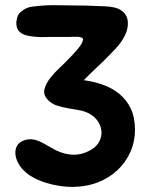

<svg xmlns="http://www.w3.org/2000/svg" viewBox="-20 -650 590 754"><path d="M57 -525Q44 -537 44 -561Q45 -572 48 -582.5Q51 -593 59 -601Q81 -621 106 -624Q131 -627 160 -629Q183 -630 201 -629.5Q219 -629 242 -629Q277 -629 318.5 -628Q360 -627 397 -625Q412 -624 427 -621Q442 -618 454 -610.5Q466 -603 473.5 -591.5Q481 -580 482 -563Q483 -543 476.5 -525Q470 -507 459 -490.5Q448 -474 434.5 -459.5Q421 -445 409 -433Q387 -410 359 -384Q331 -358 309 -335Q348 -330 384.5 -317Q421 -304 449 -281Q477 -258 493.5 -223.5Q510 -189 510 -141Q510 -93 491.5 -52Q473 -11 440 19.5Q407 50 362 67Q317 84 263 84Q240 84 213.5 80Q187 76 161 68Q135 60 111.5 47.5Q88 35 71 17Q59 5 50.5 -11.5Q42 -28 40.5 -45.5Q39 -63 47 -77.5Q55 -92 75 -99Q90 -104 104 -103Q118 -102 131 -96.5Q144 -91 156.5 -84Q169 -77 181 -70Q218 -47 258.5 -43Q299 -39 338 -62Q360 -75 370 -94.5Q380 -114 378.5 -134Q377 -154 365.5 -172Q354 -190 334 -202Q315 -213 292 -217Q269 -221 246 -225Q223 -229 202 -236Q181 -243 166 -260Q149 -279 155 -301Q161 -323 177.5 -344Q194 -365 214.5 -384Q235 -403 247 -416Q254 -423 263.5 -433Q273 -443 281.5 -453Q290 -463 296.5 -472.5Q303 -482 305 -490Q308 -498 302 -501.5Q296 -505 287 -505.5Q278 -506 267.5 -505.5Q257 -505 251 -505H184Q170 -505 153 -504.5Q136 -504 118.5 -505.5Q101 -507 84.5 -511Q68 -515 57 -525Z"/></svg>

Font: BM JUA 
Style: Regular
Weight: 400
Designer: BONGJIN KIM, JAEHYUN KEUM, JUHEE TAE
Foundry: WOOWA BROTHERS Corporation.
Version: Version 1.000